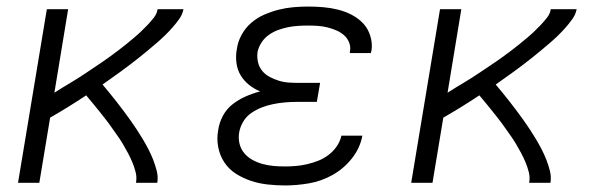

<svg xmlns="http://www.w3.org/2000/svg" viewBox="-20 -558 1840 586"><path d="M35 0 123 -530H188L146 -275Q158 -283 170.5 -290.5Q183 -298 195.5 -305.5Q208 -313 220.5 -321Q233 -329 245 -337Q257 -345 269.5 -353.5Q282 -362 294 -370Q306 -378 318 -387Q330 -396 341.5 -404.5Q353 -413 364.5 -422.5Q376 -432 387.5 -441.5Q399 -451 409.5 -461Q420 -471 430 -481.5Q440 -492 449.5 -504Q459 -516 461 -530H540Q537 -514 527 -500Q517 -486 505.5 -473Q494 -460 481.5 -448Q469 -436 456 -425Q443 -414 430 -403Q417 -392 403.5 -381.5Q390 -371 376.5 -360.5Q363 -350 349 -340Q335 -330 321 -320Q307 -310 293 -300Q304 -287 315 -273.5Q326 -260 336.5 -246.5Q347 -233 357.5 -219Q368 -205 378 -191Q388 -177 397.5 -162.5Q407 -148 416 -133Q425 -118 433 -102.5Q441 -87 447.5 -70.5Q454 -54 458.5 -36Q463 -18 460 0H395Q398 -17 394 -32.5Q390 -48 384 -62.5Q378 -77 370.5 -91Q363 -105 355 -118.5Q347 -132 338 -144.5Q329 -157 320 -170Q311 -183 301.5 -195Q292 -207 282.5 -219Q273 -231 263 -243Q253 -255 243 -267Q216 -249 188.5 -232Q161 -215 133 -199L100 0Z M850 8Q823 8 796.5 5Q770 2 746 -6Q722 -14 700.5 -27.5Q679 -41 665 -62Q651 -83 646 -109Q641 -135 646 -161Q649 -183 660 -204Q671 -225 689.5 -239.5Q708 -254 729.5 -263.5Q751 -273 774 -279Q755 -287 739.5 -299.5Q724 -312 714 -329Q704 -346 701.5 -367Q699 -388 703 -409Q706 -431 717.5 -452Q729 -473 747 -488.5Q765 -504 787 -513.5Q809 -523 831 -528.5Q853 -534 875.5 -536Q898 -538 920 -538Q944 -538 967 -536Q990 -534 1012 -528.5Q1034 -523 1054 -512.5Q1074 -502 1088.5 -486.5Q1103 -471 1110 -449Q1117 -427 1114 -404Q1113 -402 1112.5 -399.5Q1112 -397 1112 -396H1047Q1048 -397 1048 -398Q1048 -399 1048 -400Q1051 -415 1045.5 -428.5Q1040 -442 1029.5 -451Q1019 -460 1006 -465.5Q993 -471 979 -474.5Q965 -478 950 -479Q935 -480 920 -480Q905 -480 889.5 -479Q874 -478 859 -475Q844 -472 829 -466.5Q814 -461 800.5 -451.5Q787 -442 778 -428Q769 -414 766 -399Q764 -383 767.5 -368Q771 -353 780.5 -341.5Q790 -330 803.5 -323Q817 -316 831.5 -311.5Q846 -307 862 -306Q878 -305 894 -305H957L947 -247H885Q867 -247 850 -245.5Q833 -244 815 -240.5Q797 -237 780 -230.5Q763 -224 747.5 -213.5Q732 -203 722.5 -187Q713 -171 710 -154Q707 -136 711 -119.5Q715 -103 725.5 -90.5Q736 -78 750.5 -70Q765 -62 781.5 -57.5Q798 -53 815 -51.5Q832 -50 850 -50Q867 -50 884 -51.5Q901 -53 918 -57Q935 -61 951.5 -67.5Q968 -74 982.5 -85Q997 -96 1007.5 -111Q1018 -126 1022 -144H1086Q1079 -106 1054 -74.5Q1029 -43 995 -24Q961 -5 923.5 1.5Q886 8 850 8Z M1235 0 1323 -530H1388L1346 -275Q1358 -283 1370.5 -290.5Q1383 -298 1395.5 -305.5Q1408 -313 1420.5 -321Q1433 -329 1445 -337Q1457 -345 1469.5 -353.5Q1482 -362 1494 -370Q1506 -378 1518 -387Q1530 -396 1541.5 -404.5Q1553 -413 1564.5 -422.5Q1576 -432 1587.5 -441.5Q1599 -451 1609.5 -461Q1620 -471 1630 -481.5Q1640 -492 1649.5 -504Q1659 -516 1661 -530H1740Q1737 -514 1727 -500Q1717 -486 1705.5 -473Q1694 -460 1681.5 -448Q1669 -436 1656 -425Q1643 -414 1630 -403Q1617 -392 1603.5 -381.5Q1590 -371 1576.5 -360.5Q1563 -350 1549 -340Q1535 -330 1521 -320Q1507 -310 1493 -300Q1504 -287 1515 -273.5Q1526 -260 1536.5 -246.5Q1547 -233 1557.5 -219Q1568 -205 1578 -191Q1588 -177 1597.5 -162.5Q1607 -148 1616 -133Q1625 -118 1633 -102.5Q1641 -87 1647.5 -70.5Q1654 -54 1658.5 -36Q1663 -18 1660 0H1595Q1598 -17 1594 -32.5Q1590 -48 1584 -62.5Q1578 -77 1570.5 -91Q1563 -105 1555 -118.5Q1547 -132 1538 -144.5Q1529 -157 1520 -170Q1511 -183 1501.5 -195Q1492 -207 1482.5 -219Q1473 -231 1463 -243Q1453 -255 1443 -267Q1416 -249 1388.5 -232Q1361 -215 1333 -199L1300 0Z"/></svg>

Font: Iosevka Curly LtExObl
Style: Regular
Weight: 300
Width: 7
Italic angle: -9°
Monospace: yes
Designer: Belleve Invis
Foundry: Belleve Invis
Version: Version 11.1.0; ttfautohint (v1.8.3)